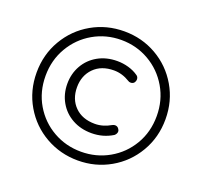

<svg xmlns="http://www.w3.org/2000/svg" viewBox="-122 -843 1040 987"><g transform="rotate(20 397.5 -350.0)"><path d="M45 -350Q45 -449 92.5 -530Q140 -611 220.5 -657Q301 -703 398 -703Q494 -703 574.5 -657Q655 -611 702.5 -530Q750 -449 750 -350Q750 -251 702.5 -170Q655 -89 574.5 -43Q494 3 398 3Q302 3 221 -43Q140 -89 92.5 -170Q45 -251 45 -350ZM702 -350Q702 -436 661 -506Q620 -576 550.5 -616Q481 -656 398 -656Q315 -656 245.5 -616Q176 -576 135 -506Q94 -436 94 -350Q94 -263 135 -193.5Q176 -124 245.5 -84.5Q315 -45 398 -45Q481 -45 550.5 -84.5Q620 -124 661 -193.5Q702 -263 702 -350ZM213 -350Q213 -405 238.5 -450Q264 -495 310 -521Q356 -547 416 -547Q447 -547 477 -538.5Q507 -530 530 -514Q542 -507 542 -492Q542 -484 537 -476Q530 -466 517 -466Q508 -466 503 -470Q461 -496 416 -496Q347 -496 306.5 -455Q266 -414 266 -350Q266 -285 306.5 -244.5Q347 -204 416 -204Q460 -204 503 -229Q511 -233 517 -233Q530 -233 537 -223Q543 -216 543 -207Q543 -201 539.5 -195Q536 -189 531 -185Q479 -153 416 -153Q357 -153 311 -178.5Q265 -204 239 -249Q213 -294 213 -350Z"/></g></svg>

Font: Quicksand
Style: Regular
Weight: 400
Designer: Andrew Paglinawan
Foundry: Andrew Paglinawan
Version: Version 3.000